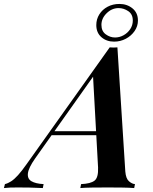

<svg xmlns="http://www.w3.org/2000/svg" viewBox="-111 -953 776 973"><path d="M67 -150Q34 -103 30.5 -75Q27 -47 48.5 -34.5Q70 -22 110 -20L106 0Q68 -2 37.5 -2.5Q7 -3 -20 -3Q-43 -3 -59 -2.5Q-75 -2 -91 0L-86 -20Q-70 -24 -54 -34.5Q-38 -45 -19.5 -65.5Q-1 -86 23 -120L445 -713Q454 -712 464.5 -712Q475 -712 484 -713L524 -84Q527 -48 542.5 -34.5Q558 -21 573 -20L569 0Q545 -2 507.5 -2.5Q470 -3 436 -3Q394 -3 356 -2.5Q318 -2 296 0L300 -20Q348 -22 368 -37.5Q388 -53 386 -104L360 -576L386 -600ZM156 -288H448L440 -268H138ZM494 -933Q533 -933 560.5 -910.5Q588 -888 588 -849Q588 -820 571 -795.5Q554 -771 526.5 -756.5Q499 -742 467 -742Q429 -742 403 -764.5Q377 -787 377 -826Q377 -856 392.5 -880.5Q408 -905 434.5 -919Q461 -933 494 -933ZM472 -763Q495 -763 515.5 -774.5Q536 -786 549 -805.5Q562 -825 562 -849Q562 -881 539 -896.5Q516 -912 490 -912Q456 -912 429.5 -886Q403 -860 403 -827Q403 -795 425 -779Q447 -763 472 -763Z"/></svg>

Font: Playfair Display SemiBold
Style: Italic
Weight: 600
Italic angle: -14°
Designer: Claus Eggers Sørensen
Foundry: Claus Eggers Sørensen
Version: Version 1.203